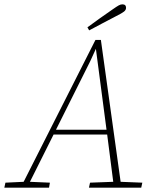

<svg xmlns="http://www.w3.org/2000/svg" viewBox="-41 -865 720 885"><path d="M375 -583 217 -267H450L401 -640ZM-21 0 -16 -23 68 -27 399 -681H424L515 -27L615 -23L610 0H369L374 -23L481 -27L453 -245H206L97 -27L189 -23L185 0ZM362 -739Q392 -761 420.5 -781.5Q449 -802 477 -821Q497 -835 506 -840Q515 -845 523 -845Q540 -845 540 -829Q540 -819 530.5 -811.5Q521 -804 495 -791Q464 -775 433 -758.5Q402 -742 370 -725Z"/></svg>

Font: Source Serif 4 SmText ExtraLight
Style: Italic
Weight: 200
Italic angle: -12°
Designer: Frank Grießhammer
Foundry: Adobe
Version: Version 4.005;hotconv 1.1.0;makeotfexe 2.6.0